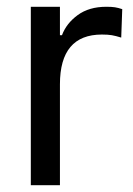

<svg xmlns="http://www.w3.org/2000/svg" viewBox="-20 -547 393 567"><path d="M71 -527H157V-443H163Q176 -478 209.5 -502.5Q243 -527 294 -527Q310 -527 319.5 -525.5Q329 -524 341 -520L338 -436Q322 -441 310.5 -443Q299 -445 281 -445Q157 -445 157 -298V0H71Z"/></svg>

Font: Be Vietnam
Style: Regular
Weight: 400
Designer: Gabriel Lam
Foundry: TypeRant
Version: Version 4.000